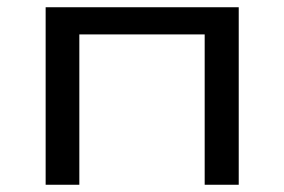

<svg xmlns="http://www.w3.org/2000/svg" viewBox="-20 -510 784 530"><path d="M106 0V-490H639V0H545V-415H199V0Z"/></svg>

Font: Nunito Sans 10pt Expanded
Style: Regular
Weight: 400
Width: 7
Designer: Vernon Adams
Foundry: Vernon Adams
Version: Version 3.101;gftools[0.9.27]